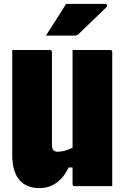

<svg xmlns="http://www.w3.org/2000/svg" viewBox="-20 -957 640 987"><path d="M182 10Q114 10 78.5 -33.5Q43 -77 43 -158V-700H236Q247 -700 247 -689V-211Q247 -177 276 -177Q291 -177 310.5 -181.5Q330 -186 353 -198V-700H546Q557 -700 557 -689V0H364Q353 0 353 -11V-96H333Q281 10 182 10ZM320 -937H521Q527 -937 529.5 -931Q532 -925 527 -920Q501 -895 480.5 -875Q460 -855 437.5 -833.5Q415 -812 383 -781Q376 -774 362 -774H216Q243 -816 268 -855Q293 -894 320 -937Z"/></svg>

Font: Recursive Mn Lnr St Blk
Style: Regular
Weight: 900
Monospace: yes
Version: Version 1.079;hotconv 1.0.112;makeotfexe 2.5.65598; ttfautoh